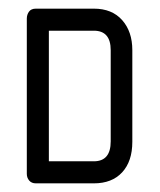

<svg xmlns="http://www.w3.org/2000/svg" viewBox="-20 -424 370 444"><path d="M63 0Q53 0 47.5 -6.5Q42 -13 42 -22V-381Q42 -390 47 -397Q52 -404 63 -404H197Q239 -404 262.5 -377.5Q286 -351 286 -308V-96Q286 -51 262.5 -25.5Q239 0 197 0ZM236 -308Q236 -353 197 -353H93V-51H197Q236 -51 236 -97Z"/></svg>

Font: Chathura
Style: ExtraBold
Weight: 800
Designer: Appaji Ambarisha Darbha
Foundry: Aditya Fonts
Version: Version 1.001 2016